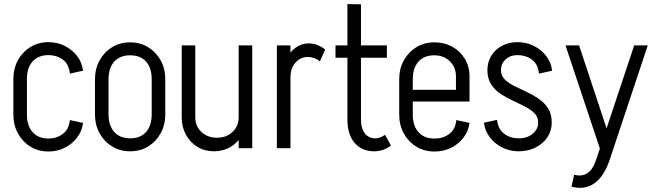

<svg xmlns="http://www.w3.org/2000/svg" viewBox="-20 -721 3201 934"><path d="M45 -163V-337H111V-163ZM45 -336Q45 -388 67.5 -428.5Q90 -469 128.5 -492.5Q167 -516 216 -516V-453Q167 -453 139 -422.5Q111 -392 111 -336ZM320 -363Q315 -410 285 -431.5Q255 -453 215 -453V-516Q259 -516 295.5 -497.5Q332 -479 355.5 -448Q379 -417 384 -377ZM45 -164H111Q111 -109 139 -78Q167 -47 216 -47V16Q167 16 128.5 -7.5Q90 -31 67.5 -71.5Q45 -112 45 -164ZM320 -137 384 -123Q379 -84 355.5 -52.5Q332 -21 295.5 -2.5Q259 16 215 16V-47Q255 -47 285 -69Q315 -91 320 -137Z M718 -164V-336H784V-164ZM442 -164V-336H508V-164ZM611 -452V-515H615V-452ZM611 15V-48H615V15ZM442 -335Q442 -387 464.5 -427.5Q487 -468 525.5 -491.5Q564 -515 613 -515V-452Q564 -452 536 -421.5Q508 -391 508 -335ZM784 -335H718Q718 -391 690.5 -421.5Q663 -452 613 -452V-515Q662 -515 700.5 -491.5Q739 -468 761.5 -427.5Q784 -387 784 -335ZM442 -165H508Q508 -110 536 -79Q564 -48 613 -48V15Q564 15 525.5 -8.5Q487 -32 464.5 -72.5Q442 -113 442 -165ZM784 -165Q784 -113 761.5 -72.5Q739 -32 700.5 -8.5Q662 15 613 15V-48Q663 -48 690.5 -79Q718 -110 718 -165Z M1207 -500V0H1141V-500ZM930 -500V-150H864V-500ZM930 -150Q930 -107 960 -79Q990 -51 1035 -51L1021 15Q976 15 940.5 -6.5Q905 -28 884.5 -65.5Q864 -103 864 -150ZM1179 -150Q1179 -103 1158.5 -65.5Q1138 -28 1102 -6.5Q1066 15 1021 15L1035 -51Q1081 -51 1111 -79Q1141 -107 1141 -150Z M1327 0V-500H1393V0ZM1354 -345Q1354 -392 1371 -429.5Q1388 -467 1417 -488.5Q1446 -510 1482 -510L1478 -444Q1441 -444 1417 -416Q1393 -388 1393 -345ZM1536 -422Q1526 -432 1509.5 -438Q1493 -444 1478 -444L1482 -510Q1505 -510 1525.5 -501.5Q1546 -493 1562 -480Z M1670 -139V-701L1736 -700V-139ZM1612 -440V-500H1862V-440ZM1670 -140H1736Q1736 -111 1744.5 -90.5Q1753 -70 1768.5 -59Q1784 -48 1806 -48L1801 15Q1740 15 1705 -26Q1670 -67 1670 -140ZM1853 -65 1882 -13Q1866 0 1844.5 7.5Q1823 15 1801 15L1806 -48Q1819 -48 1830.5 -53Q1842 -58 1853 -65Z M1928 -227V-284H2264V-227ZM2092 16V-47H2096V16ZM1922 -164V-335H1988V-164ZM2198 -284V-350H2264V-284ZM2264 -350H2198Q2198 -394 2168 -423Q2138 -452 2093 -452V-515Q2142 -515 2180.5 -493.5Q2219 -472 2241.5 -434.5Q2264 -397 2264 -350ZM2200 -137 2264 -123Q2259 -84 2235.5 -52.5Q2212 -21 2175.5 -2.5Q2139 16 2095 16V-47Q2135 -47 2165 -69Q2195 -91 2200 -137ZM1922 -335Q1922 -387 1944.5 -427.5Q1967 -468 2005.5 -491.5Q2044 -515 2093 -515V-452Q2044 -452 2016 -421.5Q1988 -391 1988 -335ZM1922 -164H1988Q1988 -109 2016 -78Q2044 -47 2093 -47V16Q2044 16 2005.5 -7.5Q1967 -31 1944.5 -71.5Q1922 -112 1922 -164Z M2598 -125Q2598 -152 2580 -170Q2562 -188 2534 -202.5Q2506 -217 2474.5 -231.5Q2443 -246 2415 -264.5Q2387 -283 2369 -311Q2351 -339 2351 -380Q2351 -380 2357.5 -380Q2364 -380 2374 -380Q2384 -380 2394 -380Q2404 -380 2410.5 -380Q2417 -380 2417 -380Q2417 -353 2435 -335Q2453 -317 2481 -303Q2509 -289 2540.5 -274.5Q2572 -260 2600 -241Q2628 -222 2646 -194.5Q2664 -167 2664 -125Q2664 -125 2657.5 -125Q2651 -125 2641 -125Q2631 -125 2621 -125Q2611 -125 2604.5 -125Q2598 -125 2598 -125ZM2503 15V-48Q2544 -48 2571 -70Q2598 -92 2598 -125H2664Q2664 -85 2643 -53.5Q2622 -22 2585.5 -3.5Q2549 15 2503 15ZM2351 -380Q2351 -419 2370 -450Q2389 -481 2422.5 -498.5Q2456 -516 2497 -516V-453Q2463 -453 2440 -432.5Q2417 -412 2417 -380ZM2398 -138Q2403 -92 2433 -70Q2463 -48 2503 -48V15Q2460 15 2423 -3.5Q2386 -22 2362.5 -53.5Q2339 -85 2334 -124ZM2602 -363Q2597 -410 2567 -431.5Q2537 -453 2497 -453V-516Q2541 -516 2577.5 -497.5Q2614 -479 2637.5 -448Q2661 -417 2666 -377Z M2760 187 2773 129Q2811 139 2838 121Q2865 103 2882 50H2948Q2919 138 2871 171Q2823 204 2760 187ZM2882 50 3065 -500H3131L2948 50ZM2904 19 2731 -500H2797L2939 -72Z"/></svg>

Font: Akshar Light Light
Style: Regular
Weight: 300
Version: Version 1.100